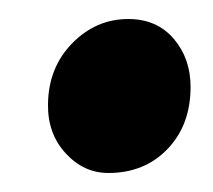

<svg xmlns="http://www.w3.org/2000/svg" viewBox="-20 -477 224 202"><path d="M30.5 -367.5Q31 -406 56 -431.5Q81 -457 115 -457Q145 -457 162.8 -436.2Q180.5 -415.5 180.5 -385.5Q180.5 -345.5 156.2 -320.2Q132 -295 94 -295Q68 -295 49 -315.8Q30 -336.5 30.5 -367.5Z"/></svg>

Font: Merriweather 28pt ExtraBold
Style: Italic
Weight: 800
Italic angle: -7.8°
Version: Version 2.101